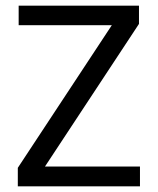

<svg xmlns="http://www.w3.org/2000/svg" viewBox="-20 -659 558 679"><path d="M475 -70V0H43V-65.5L375.5 -570H46V-639H471.5V-574.5L139 -70Z"/></svg>

Font: Anek Odia Medium
Style: Regular
Weight: 400
Version: Version 1.003